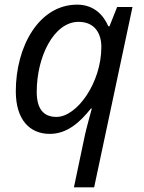

<svg xmlns="http://www.w3.org/2000/svg" viewBox="-20 -566 619 826"><path d="M385 240 550 -536H484L451 -453H446C425 -502 383 -546 312 -546C148 -546 48 -367 48 -173C48 -52 107 10 194 10C269 10 324 -40 371 -99H375C376 -102 353 -20 346 12L298 240ZM223 -63C166 -63 138 -99 138 -171C138 -321 211 -472 318 -472C387 -472 416 -423 416 -364C416 -210 311 -63 223 -63Z"/></svg>

Font: BC Sans
Style: Italic
Weight: 400
Italic angle: -12°
Designer: Monotype Design Team
Designer: Province of B.C.
Foundry: Monotype Imaging Inc.
Version: Version 2.000;GOOG;noto-source:20170915:90ef993387c0